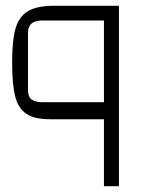

<svg xmlns="http://www.w3.org/2000/svg" viewBox="-20 -645 536 665"><path d="M153 -232Q99 -232 71 -251Q43 -270 32.5 -311.5Q22 -353 22 -428Q22 -506 34 -547Q46 -588 77 -606.5Q108 -625 168 -625H392V0H340V-232ZM340 -574H126Q77 -574 77 -532V-333Q77 -310 89.5 -300.5Q102 -291 126 -291H340Z"/></svg>

Font: Changa ExtraLight
Style: Regular
Weight: 275
Designer: Eduardo Rodriguez Tunni
Foundry: Eduardo Rodriguez Tunni
Version: Version 2.002; ttfautohint (v1.5) -l 8 -r 50 -G 200 -x 14 -H